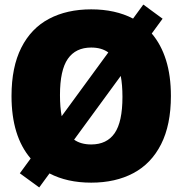

<svg xmlns="http://www.w3.org/2000/svg" viewBox="-20 -791 800 842"><path d="M729.5 -370Q729.5 -243.5 686.5 -158.5Q643.5 -73.5 565 -31.8Q486.5 10 380 10Q274.5 10 197 -30.5L152 31L67 -31L114.5 -96Q30.5 -194 30.5 -370Q30.5 -497 73.5 -582Q116.5 -667 195 -708.5Q273.5 -750 380 -750Q485.5 -750 563.5 -709.5L608.5 -771L693 -709L645.5 -644Q686.5 -596 708 -527.5Q729.5 -459 729.5 -370ZM250.5 -281.5 455 -561Q425.5 -582.5 380 -582.5Q312 -582.5 277.5 -533Q243 -483.5 243 -374Q243 -320.5 250.5 -281.5ZM517 -366Q517 -419 509.5 -458L305 -178.5Q334.5 -157.5 380 -157.5Q448.5 -157.5 482.8 -207Q517 -256.5 517 -366Z"/></svg>

Font: Encode Sans Semi Condensed Black
Style: Regular
Weight: 900
Width: 4
Designer: Multiple Designers
Foundry: Impallari Type
Version: Version 2.000